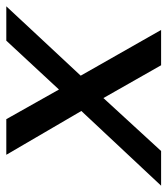

<svg xmlns="http://www.w3.org/2000/svg" viewBox="-22 -550 531 609"><g transform="rotate(-90 243.5 -245.5)"><path d="M-41 0H69L237 -183L341 0H453L308 -255L528 -491H419L264 -324L170 -491H57L196 -253Z"/></g></svg>

Font: Geom
Style: Italic
Weight: 400
Italic angle: -10°
Version: Version 1.102